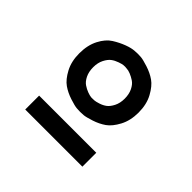

<svg xmlns="http://www.w3.org/2000/svg" viewBox="-130 -917 879 879"><g transform="rotate(45 309.0 -477.5)"><path d="M117 -562Q117 -615 137 -653.5Q157 -692 185 -709.5Q213 -727 241 -737.5Q269 -748 289 -749L309 -750Q317 -750 330 -749Q343 -748 376 -737.5Q409 -727 434 -709.5Q459 -692 480 -653.5Q501 -615 501 -562Q501 -510 480.5 -471.5Q460 -433 435 -415.5Q410 -398 377.5 -387.5Q345 -377 331.5 -376Q318 -375 309 -375Q300 -375 286.5 -376Q273 -377 240.5 -387.5Q208 -398 183 -415.5Q158 -433 137.5 -471.5Q117 -510 117 -562ZM309 -458Q313 -458 320 -458.5Q327 -459 344.5 -464.5Q362 -470 375.5 -480Q389 -490 400 -511.5Q411 -533 411 -562Q411 -591 400.5 -612.5Q390 -634 375 -644Q360 -654 345 -660Q330 -666 320 -666L309 -667Q305 -667 298 -666.5Q291 -666 273.5 -660Q256 -654 242.5 -644Q229 -634 218 -612.5Q207 -591 207 -562Q207 -533 217.5 -511.5Q228 -490 243 -480Q258 -470 273 -464.5Q288 -459 298 -458ZM124 -205V-295H494V-205Z"/></g></svg>

Font: Hermit
Style: Regular
Weight: 400
Designer: Pablo Caro
Version: Version 2.000;PS 002.000;hotconv 1.0.88;makeotf.lib2.5.64775